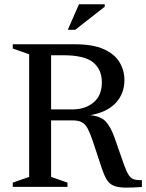

<svg xmlns="http://www.w3.org/2000/svg" viewBox="-20 -878 686 902"><path d="M40 -650V-670H333Q416 -670 467 -647.2Q518 -624.5 541.2 -586.2Q564.5 -548 564.5 -501.5Q564.5 -438 523.5 -394.2Q482.5 -350.5 404 -337Q452.5 -332 475.8 -308.2Q499 -284.5 518 -231.5L563.5 -101.5Q575.5 -68.5 586.2 -53.5Q597 -38.5 611.2 -34.8Q625.5 -31 646.5 -31.5V0.5Q594.5 4.5 562.2 3.2Q530 2 511 -7Q492 -16 480.8 -35Q469.5 -54 459 -85L416.5 -213.5Q403.5 -252 392.2 -273.5Q381 -295 364.2 -303.8Q347.5 -312.5 319 -312.5H220V-47L297 -20V0H40V-20L117 -47V-623ZM320.5 -364Q380 -364 419.2 -396.5Q458.5 -429 458.5 -491.5Q458.5 -551 417.8 -584.8Q377 -618.5 276 -618.5H220V-364ZM298.5 -738 351 -858H472V-846.5L333.5 -738Z"/></svg>

Font: Newsreader Text Medium
Style: Regular
Weight: 500
Designer: Hugues Gentile
Foundry: Production Type
Version: Version 1.001